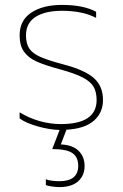

<svg xmlns="http://www.w3.org/2000/svg" viewBox="-20 -515 500 783"><path d="M251 14 228 74Q276 76 300.5 100Q325 124 325 162Q325 201 298.5 224.5Q272 248 222 248Q208 248 192 245.5Q176 243 167 240V216Q176 220 192 222Q208 224 222 224Q299 224 299 161Q299 126 275.5 109.5Q252 93 193 93L223 15Q182 14 134 0.5Q86 -13 60 -32V-57Q97 -34 140.5 -21.5Q184 -9 228 -9Q374 -9 374 -107Q374 -139 362 -160.5Q350 -182 317.5 -199Q285 -216 222 -233Q163 -249 129.5 -264Q96 -279 78 -304Q60 -329 60 -371Q60 -432 107.5 -463.5Q155 -495 233 -495Q320 -495 372 -467V-442Q317 -471 233 -471Q164 -471 125 -446Q86 -421 86 -371Q86 -337 99.5 -317Q113 -297 144.5 -283Q176 -269 240 -252Q327 -229 363.5 -196Q400 -163 400 -107Q400 -55 362.5 -22.5Q325 10 251 14Z"/></svg>

Font: Prompt Thin
Style: Regular
Weight: 250
Designer: Katatrad Team
Foundry: CadsonDemak
Version: Version 1.001